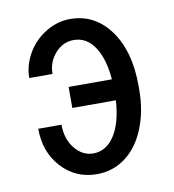

<svg xmlns="http://www.w3.org/2000/svg" viewBox="-67 -598 606 668"><g transform="rotate(-10 236.0 -264.0)"><path d="M223.6 -463.9C253.9 -463.9 278.4 -449.8 297.1 -421.6C315.8 -393.5 327.1 -355 331.1 -306.2H178.2V-231.9H332C328.8 -179.2 317.5 -137.9 298.1 -108.2C278.7 -78.4 253.7 -63.5 223.1 -63.5C197.8 -63.5 176 -74.6 158 -96.9C139.9 -119.2 130.9 -147.3 130.9 -181.2H48.8C48.8 -126.1 65.4 -80.6 98.6 -44.4C131.8 -8.3 173.3 9.8 223.1 9.8C261.6 9.8 295.6 -1.5 325.2 -23.9C354.8 -46.4 377.8 -78 394 -118.7C410.3 -159.3 418.5 -204.4 418.5 -253.9V-268.6C418.5 -350.3 400.5 -415.6 364.5 -464.6C328.5 -513.6 281.6 -538.1 223.6 -538.1C194 -538.1 165.5 -529.9 138.2 -513.4C110.8 -497 89.1 -474.9 73 -447.3C56.9 -419.6 48.8 -390.6 48.8 -360.4H130.9C130.9 -388.7 140 -413 158.2 -433.3C176.4 -453.7 198.2 -463.9 223.6 -463.9Z"/></g></svg>

Font: Roboto Condensed
Style: Regular
Weight: 400
Designer: Google
Version: Version 2.134; 2016